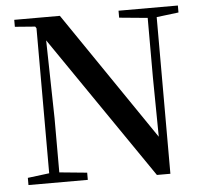

<svg xmlns="http://www.w3.org/2000/svg" viewBox="-52 -790 912 851"><g transform="rotate(-5 403.5 -365.0)"><path d="M612 5H672V-692L770 -704V-735H506V-704L632 -692V-427L635 -163L245 -735H42V-704L132 -697L137 -689V-44L41 -32V0H305V-32L182 -44V-285L175 -632Z"/></g></svg>

Font: Noto Serif SC SemiBold
Style: Regular
Weight: 600
Designer: Ryoko NISHIZUKA 西塚涼子 (kana & ideographs); Frank Grießhammer (Latin, Greek & Cyrillic); Wenlong ZHANG 张文龙 (bopomofo); San
Foundry: Adobe
Version: Version 2.001;hotconv 1.1.0;makeotfexe 2.6.0